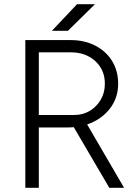

<svg xmlns="http://www.w3.org/2000/svg" viewBox="-20 -890 658 910"><path d="M100 0V-700H315Q381 -700 432 -673.5Q483 -647 511.5 -600.5Q540 -554 540 -493Q540 -433 508.5 -386Q477 -339 423 -312.5Q369 -286 302 -286H164V0ZM498 0 328 -290 381 -321 568 0ZM164 -345H332Q372 -345 404.5 -364Q437 -383 457 -416.5Q477 -450 477 -493Q477 -559 431.5 -600.5Q386 -642 315 -642H164ZM226 -744 345 -870H430L302 -744Z"/></svg>

Font: Figtree Light
Style: Regular
Weight: 300
Designer: Erik Kennedy
Foundry: Erik Kennedy
Version: Version 2.001;gftools[0.9.30]